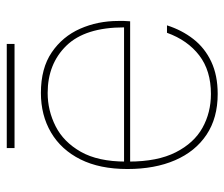

<svg xmlns="http://www.w3.org/2000/svg" viewBox="-68 -584 664 568"><g transform="rotate(-90 264.0 -300.0)"><path d="M270 12Q199 12 149.5 -21Q100 -54 74 -114Q48 -174 48 -255Q48 -337 76.5 -394Q105 -451 156 -481Q207 -511 273 -511Q346 -511 393 -479Q440 -447 463 -395Q486 -343 486 -282Q486 -272 486 -265Q486 -258 485 -247H59V-265H467Q467 -380 413 -435.5Q359 -491 273 -491Q221 -491 174.5 -467.5Q128 -444 99 -393Q70 -342 70 -260V-251Q70 -166 97.5 -112Q125 -58 170 -33Q215 -8 270 -8Q339 -8 384 -42.5Q429 -77 451 -138H473Q459 -94 432.5 -60Q406 -26 365.5 -7Q325 12 270 12ZM110 -589V-612H418V-589Z"/></g></svg>

Font: DM Sans 20pt Thin
Style: Regular
Weight: 250
Version: Version 4.004;gftools[0.9.30]